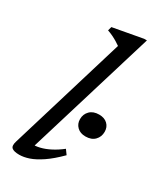

<svg xmlns="http://www.w3.org/2000/svg" viewBox="-186 -786 722 861"><g transform="rotate(30 174.5 -355.0)"><path d="M208 -634Q199 -640.5 187.5 -647.5Q176 -654.5 162.5 -661Q149 -667.5 134.5 -672.5L140 -692.5L293.5 -720.5H308L101.5 -41L92 -61Q110.5 -59 134.2 -64.8Q158 -70.5 184.2 -84Q210.5 -97.5 236.5 -118L253.5 -94.5Q213 -54 179.2 -31.2Q145.5 -8.5 118.2 0.8Q91 10 68 10Q40 10 29.2 0.5Q18.5 -9 27 -35.5ZM284 -209.5Q257 -209.5 240.8 -225.2Q224.5 -241 224.5 -265Q224.5 -291 241.8 -308.2Q259 -325.5 289.5 -325.5Q317 -325.5 333 -310.2Q349 -295 349 -270.5Q349 -244.5 332 -227Q315 -209.5 284 -209.5Z"/></g></svg>

Font: Newsreader 14pt
Style: Italic
Weight: 400
Italic angle: -17°
Designer: Hugues Gentile
Foundry: Production Type
Version: Version 1.003